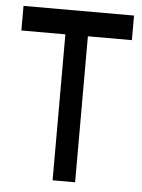

<svg xmlns="http://www.w3.org/2000/svg" viewBox="-50 -699 547 739"><g transform="rotate(5 224.0 -329.5)"><path d="M438 -659V-564H268V0H181V-564H11V-659Z"/></g></svg>

Font: usinhala85
Style: Book
Weight: 400
Designer: Jelle Bosma - Monotype Design Team
Foundry: Monotype Imaging Inc.
Version: Version 2.003